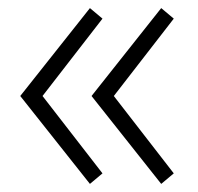

<svg xmlns="http://www.w3.org/2000/svg" viewBox="-20 -552 489 474"><path d="M30 -315 202 -532 233 -506 85 -315 233 -124 202 -98ZM206 -315 378 -532 409 -506 261 -315 409 -124 378 -98Z"/></svg>

Font: Oxanium ExtraLight
Style: Regular
Weight: 200
Designer: Severin Meyer
Version: Version 2.000